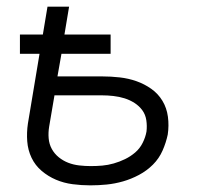

<svg xmlns="http://www.w3.org/2000/svg" viewBox="-20 -550 640 578"><path d="M252 8Q252 8 252 8Q252 8 252 8Q225 8 198.5 4.5Q172 1 148.5 -9Q125 -19 105.5 -35.5Q86 -52 75 -75Q64 -98 62 -124.5Q60 -151 64 -178L99 -388H40V-446H109L123 -530H188L174 -446H313V-388H165L153 -320H287Q314 -320 340.5 -317Q367 -314 391 -305.5Q415 -297 435.5 -282.5Q456 -268 469 -246.5Q482 -225 485.5 -198.5Q489 -172 485 -145Q480 -121 469.5 -97Q459 -73 440.5 -54.5Q422 -36 398.5 -23.5Q375 -11 350.5 -4Q326 3 301.5 5.5Q277 8 252 8ZM253 -50Q271 -50 288 -51.5Q305 -53 322.5 -58Q340 -63 356.5 -71Q373 -79 387 -91Q401 -103 409.5 -120Q418 -137 421 -154Q423 -171 420.5 -188Q418 -205 408.5 -218Q399 -231 385 -240Q371 -249 355 -254Q339 -259 321.5 -261Q304 -263 287 -263H144L128 -169Q125 -151 126.5 -133.5Q128 -116 136 -101.5Q144 -87 157 -76.5Q170 -66 185.5 -60Q201 -54 218.5 -52Q236 -50 253 -50Z"/></svg>

Font: Iosevka Curly Light Extended
Style: Italic
Weight: 300
Width: 7
Italic angle: -9°
Monospace: yes
Designer: Belleve Invis
Foundry: Belleve Invis
Version: Version 11.1.0; ttfautohint (v1.8.3)